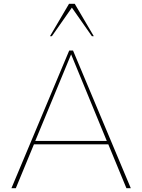

<svg xmlns="http://www.w3.org/2000/svg" viewBox="-20 -987 746 1007"><path d="M353 -702 540 -248H165ZM643 0H666L363 -722H343L40 0H63L158 -230H548ZM252 -797 357 -947 462 -797H472L372 -967H342L242 -797Z"/></svg>

Font: Perun Thin
Style: Regular
Weight: 100
Foundry: Copyright (c) Stefan Peev, Context Ltd, 2016
Version: Version 1.089